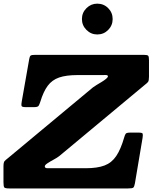

<svg xmlns="http://www.w3.org/2000/svg" viewBox="-72 -1058 864 1078"><path d="M474 -864.5Q510.5 -864.5 535.5 -890Q560.5 -915.5 560.5 -951Q560.5 -987 535.5 -1012.2Q510.5 -1037.5 474 -1037.5Q439 -1037.5 413.5 -1012.2Q388 -987 388 -951Q388 -915.5 413.5 -890Q439 -864.5 474 -864.5ZM-52.5 -35Q-52.5 -11 -47.8 -5.5Q-43 0 -19.5 0H646.5Q670.5 0 676.2 -4.5Q682 -9 685.5 -28.5L728.5 -284Q731 -301 729 -307.2Q727 -313.5 705.5 -313.5H660Q639.5 -313.5 634.5 -307.8Q629.5 -302 625.5 -287Q606 -219.5 580.5 -181.8Q555 -144 514.8 -128.8Q474.5 -113.5 409.5 -113.5H235Q209.5 -113.5 194.5 -113.5Q179.5 -113.5 179.5 -124Q179.5 -131.5 194.8 -141.5Q210 -151.5 229.5 -162Q249 -172.5 260.5 -181.5L741 -581.5Q753.5 -591 759 -597.8Q764.5 -604.5 764.5 -627.5V-720Q764.5 -740 760 -745Q755.5 -750 736 -750H124Q105.5 -750 100 -745.8Q94.5 -741.5 92 -726L50 -487.5Q47 -471 48.8 -463.8Q50.5 -456.5 72 -456.5H119.5Q140 -456.5 144.8 -464Q149.5 -471.5 154.5 -487Q171.5 -543.5 195.8 -576.2Q220 -609 259.8 -622.8Q299.5 -636.5 362.5 -636.5H493Q506.5 -636.5 520.2 -636.8Q534 -637 534 -629.5Q534 -624 523.8 -615.5Q513.5 -607 498.8 -598Q484 -589 470.2 -580.8Q456.5 -572.5 449.5 -567L-27.5 -170Q-40.5 -160 -46.5 -153.2Q-52.5 -146.5 -52.5 -122.5Z"/></svg>

Font: Besley ExtraBold
Style: Italic
Weight: 800
Italic angle: -13°
Designer: Owen Earl
Foundry: indestructible type*
Version: Version 2.001